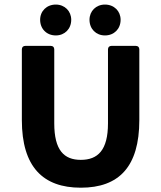

<svg xmlns="http://www.w3.org/2000/svg" viewBox="-20 -831 723 862"><path d="M160.2 -742.2C160.2 -701.2 189.5 -671.9 230.5 -671.9C270.5 -671.9 299.8 -701.2 299.8 -742.2C299.8 -781.2 270.5 -810.5 230.5 -810.5C189.5 -810.5 160.2 -781.2 160.2 -742.2ZM381.8 -742.2C381.8 -701.2 411.1 -671.9 451.2 -671.9C492.2 -671.9 521.5 -701.2 521.5 -742.2C521.5 -781.2 492.2 -810.5 451.2 -810.5C411.1 -810.5 381.8 -781.2 381.8 -742.2ZM78.1 -292C78.1 -82 172.9 11.7 342.8 11.7C513.7 11.7 605.5 -82 605.5 -292V-609.4C605.5 -619.1 599.6 -625 589.8 -625H480.5C470.7 -625 464.8 -619.1 464.8 -609.4V-277.3C464.8 -156.2 418.9 -113.3 342.8 -113.3C267.6 -113.3 223.6 -156.2 223.6 -277.3V-609.4C223.6 -619.1 217.8 -625 208 -625H93.8C84 -625 78.1 -619.1 78.1 -609.4Z"/></svg>

Font: Ed Sans Neue
Style: Bold
Weight: 700
Designer: Stephen Hutchings
Version: Version 1.004;PS 001.004;hotconv 1.0.88;makeotf.lib2.5.64775